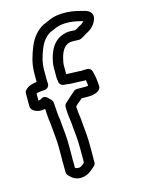

<svg xmlns="http://www.w3.org/2000/svg" viewBox="-120 -861 689 936"><g transform="rotate(-15 224.5 -393.0)"><path d="M17 -397C17 -373 47 -362 68 -362C75 -362 81 -363 88 -365C90 -342 90 -316 95 -288L97 -265C100 -232 104 -199 104 -166V-109C103 -98 104 -84 104 -78V-42C104 -36 106 -30 110 -25C117 -18 132 2 161 5C197 9 222 -13 233 -23L244 -32C250 -37 253 -44 253 -51C253 -61 252 -69 253 -74V-136C253 -174 250 -210 246 -246L244 -271C241 -295 238 -314 237 -336C243 -341 247 -348 253 -351C257 -355 263 -359 273 -368H309C336 -368 371 -378 371 -403C371 -431 365 -459 360 -480C358 -490 348 -499 336 -499H327C320 -499 314 -499 305 -498C302 -498 300 -499 298 -499H293C277 -499 260 -501 241 -501C240 -501 235 -501 231 -502V-548C231 -553 232 -556 233 -564C242 -610 257 -640 289 -647C304 -649 321 -647 336 -647C339 -647 345 -649 349 -651L363 -659C368 -662 373 -665 377 -668C401 -678 425 -700 433 -730C433 -732 434 -735 434 -737C434 -766 408 -773 396 -777H394C374 -782 349 -790 316 -792H314C306 -792 296 -793 282 -792C253 -791 230 -783 209 -773L188 -764C187 -764 187 -763 186 -763C148 -742 124 -708 109 -669C97 -637 83 -599 82 -551V-502C64 -500 39 -496 23 -477C19 -473 17 -467 17 -461ZM67 -412V-448C77 -452 93 -453 109 -454C123 -455 133 -466 133 -479C133 -488 132 -496 132 -501V-551C133 -591 143 -621 155 -651C167 -682 186 -706 209 -719L229 -727C247 -736 263 -741 285 -742H286C292 -743 303 -742 313 -742C338 -740 357 -735 378 -730C372 -722 365 -716 357 -713C356 -713 354 -712 353 -711C347 -707 344 -705 340 -703C339 -703 338 -702 338 -702L329 -697C317 -698 301 -700 281 -697L280 -696C215 -683 192 -623 183 -572C182 -564 181 -558 181 -548V-500C181 -493 182 -485 183 -482V-479C183 -464 197 -454 208 -454H211C218 -454 227 -452 236 -451H239C253 -451 272 -449 291 -449C299 -448 302 -448 307 -448H311C312 -448 315 -449 316 -449C318 -439 319 -428 320 -420C315 -419 313 -418 309 -418H262C254 -418 246 -413 242 -408C240 -405 228 -397 218 -387C208 -378 202 -372 197 -368C191 -363 187 -356 187 -349C186 -318 191 -291 194 -267L196 -242C200 -208 203 -172 203 -136V-78C202 -69 203 -67 203 -63C190 -50 180 -43 167 -45C158 -46 158 -46 154 -51V-78C154 -89 153 -98 154 -106V-166C154 -203 150 -238 147 -269L145 -293V-295C140 -321 139 -350 137 -379C137 -390 130 -399 124 -404C123 -405 123 -404 123 -404C112 -419 97 -429 79 -415C79 -415 73 -412 68 -412Z"/></g></svg>

Font: Hussar Pisanka
Style: Out
Weight: 400
Designer: Robert Jablonski
Foundry: Cannot Into Space Fonts
Version: Version 1.070